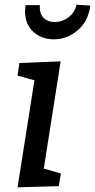

<svg xmlns="http://www.w3.org/2000/svg" viewBox="-20 -796 406 820"><path d="M239 -534 167 -76 240 -55 231 -1 55 4 127 -453 55 -473 63 -527ZM87 -749Q87 -756 89 -774H150Q148 -738 166 -720Q184 -702 214 -702Q246 -702 272.5 -722Q299 -742 307 -776L366 -772Q356 -703 310.5 -665.5Q265 -628 210 -628Q158 -628 122.5 -660Q87 -692 87 -749Z"/></svg>

Font: Bitter Pro Medium
Style: Italic
Weight: 500
Italic angle: -9°
Designer: Sol Matas, and Bitter project Authors
Foundry: Sol Matas
Version: Version 1.010